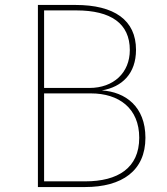

<svg xmlns="http://www.w3.org/2000/svg" viewBox="-20 -755 674 775"><path d="M391 -390C473 -404 529 -458 529 -554C529 -674 441 -735 285 -735H133V0H323C473 0 567 -66 567 -199C567 -325 486 -384 391 -390ZM288 -713C428 -713 504 -660 504 -553C504 -461 438 -400 341 -400H158V-713ZM324 -23H158V-378H347C460 -378 542 -318 542 -199C542 -77 456 -23 324 -23Z"/></svg>

Font: Glow Sans SC Normal Thin
Style: Regular
Weight: 100
Designer: Ryoko NISHIZUKA (kana, bopomofo & ideographs); Paul D. Hunt (Latin, Greek & Cyrillic); Sandoll Communications, Soo-young
Version: Version 0.93